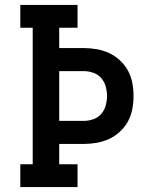

<svg xmlns="http://www.w3.org/2000/svg" viewBox="-20 -755 640 775"><path d="M62 0V-92H112V-643H62V-735H293V-643H219V-561H317Q344 -561 370 -556.5Q396 -552 420 -541Q444 -530 464 -511.5Q484 -493 496.5 -470Q509 -447 514 -420.5Q519 -394 519 -368Q519 -341 514 -314.5Q509 -288 496.5 -265Q484 -242 464 -223.5Q444 -205 420 -194Q396 -183 370 -178.5Q344 -174 317 -174H219V-92H293V0ZM219 -267H317Q337 -267 356 -273.5Q375 -280 388 -294.5Q401 -309 406.5 -328.5Q412 -348 412 -368Q412 -387 406.5 -406.5Q401 -426 388 -440.5Q375 -455 356 -461.5Q337 -468 317 -468H219Z"/></svg>

Font: Iosevka Etoile Semibold
Style: Regular
Weight: 600
Designer: Belleve Invis
Foundry: Belleve Invis
Version: Version 22.1.2; ttfautohint (v1.8.4)